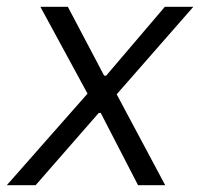

<svg xmlns="http://www.w3.org/2000/svg" viewBox="-52 -546 590 566"><path d="M-32 0 206 -270 67 -526H148L255 -323H261L434 -526H518L292 -268L435 0H355L245 -213H239L53 0Z"/></svg>

Font: Archivo SemiBold Light
Style: Italic
Weight: 300
Italic angle: -10°
Version: Version 2.001